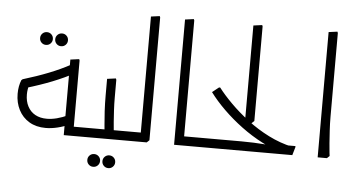

<svg xmlns="http://www.w3.org/2000/svg" viewBox="-58 -860 2116 1139"><g transform="rotate(5 1000.0 -290.5)"><path d="M191 -524Q175 -524 164 -535Q153 -546 153 -562Q153 -578 164 -589Q175 -600 191 -600Q207 -600 218 -589Q229 -578 229 -562Q229 -546 218 -535Q207 -524 191 -524ZM281 -524Q265 -524 254 -535Q243 -546 243 -562Q243 -578 254 -589Q265 -600 281 -600Q297 -600 308 -589Q319 -578 319 -562Q319 -546 308 -535Q297 -524 281 -524Z M232 -33Q175 -33 134 -57.5Q93 -82 71 -125Q49 -168 49 -221Q49 -267 64 -303L71 -309Q154 -334 223.5 -361.5Q293 -389 350 -420L378 -372Q321 -341 249.5 -312.5Q178 -284 90 -258L111 -277Q109 -266 106.5 -252Q104 -238 104 -221Q104 -181 120 -150.5Q136 -120 165 -104Q194 -88 234 -88Q262 -88 293.5 -96Q325 -104 362 -121L380 -69Q340 -51 303 -42Q266 -33 232 -33ZM343 0V-55H484V0ZM343 0V-450L395 -457L398 -449V0ZM484 0V-55Q496 -55 500 -47.5Q504 -40 504 -28Q504 -16 500 -8Q496 0 484 0Z M533 172Q517 172 506 161Q495 150 495 134Q495 118 506 107Q517 96 533 96Q549 96 560 107Q571 118 571 134Q571 150 560 161Q549 172 533 172ZM623 172Q607 172 596 161Q585 150 585 134Q585 118 596 107Q607 96 623 96Q639 96 650 107Q661 118 661 134Q661 150 650 161Q639 172 623 172Z M604 0V-55H711V0ZM711 0V-55Q723 -55 727 -47.5Q731 -40 731 -28Q731 -16 727 -8Q723 0 711 0ZM583 0V-32Q582 -46 578.5 -81.5Q575 -117 572.5 -163Q570 -209 570 -257V-355L622 -362L625 -354V-247Q625 -211 627 -174.5Q629 -138 631.5 -105Q634 -72 636.5 -48.5Q639 -25 640 -14L625 0ZM484 0V-55H590V0ZM484 0Q473 0 468.5 -8.5Q464 -17 464 -28Q464 -40 468.5 -47.5Q473 -55 484 -55Z M797 0V-746L849 -753L852 -745V-14L837 0ZM711 0V-55H819V0ZM711 0Q700 0 695.5 -8.5Q691 -17 691 -28Q691 -40 695.5 -47.5Q700 -55 711 -55Z M1055 0 1000 -1V-746L1052 -753L1055 -745ZM1000 0V-55H1141V0ZM1141 0V-55Q1153 -55 1157 -47.5Q1161 -40 1161 -28Q1161 -16 1157 -8Q1153 0 1141 0Z M1407 -168V-746L1459 -753L1462 -745V-182L1447 -168ZM1654 -4Q1587 -24 1521.5 -58Q1456 -92 1396 -136.5Q1336 -181 1285 -231Q1234 -281 1197 -331L1236 -362H1243Q1275 -320 1322.5 -272.5Q1370 -225 1429.5 -179.5Q1489 -134 1557.5 -99.5Q1626 -65 1699 -49ZM1141 0V-55H1397Q1434 -55 1470 -53.5Q1506 -52 1530 -50Q1554 -48 1554 -48L1621 -55H1718V-48L1704 0ZM1141 0Q1130 0 1125.5 -8.5Q1121 -17 1121 -28Q1121 -40 1125.5 -47.5Q1130 -55 1141 -55Z M1855 0V-746L1907 -753L1910 -745V-247Q1910 -206 1912.5 -165Q1915 -124 1917.5 -89.5Q1920 -55 1922.5 -34.5Q1925 -14 1925 -14L1910 0Z"/></g></svg>

Font: Fustat Light
Style: Regular
Weight: 300
Designer: Mohamed Gaber, Khaled Hosny, Laura Garcia Mut
Foundry: Kief Type Foundry, Alif Type Foundry, Hard Type Foundry
Version: Version 1.007